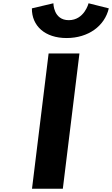

<svg xmlns="http://www.w3.org/2000/svg" viewBox="-20 -1151 684 1171"><path d="M520.2 -1131C520.2 -1131 494.2 -1028 399.4 -1028C305.4 -1028 305.6 -1131 305.6 -1131L174.5 -1100C173.4 -993 254.3 -919 386 -919C519.4 -919 618.5 -993 643.6 -1100ZM464.5 -825H276.5L175.2 0H363.2Z"/></svg>

Font: Hussar
Style: BdSuprExtOblOne
Weight: 700
Foundry: Cannot Into Space Fonts
Version: Version 2.00